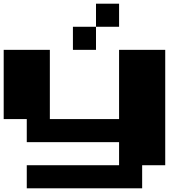

<svg xmlns="http://www.w3.org/2000/svg" viewBox="-20 -1020 1040 1040"><path d="M625 -875H500V-1000H625ZM500 -750H375V-875H500ZM875 -750V-125H750V0H125V-125H625V-250H125V-375H0V-750H250V-375H625V-750Z"/></svg>

Font: Press Start 2P
Style: Regular
Weight: 400
Designer: CodeMan38
Foundry: CodeMan38
Version: Version 3.000